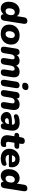

<svg xmlns="http://www.w3.org/2000/svg" viewBox="2195 -2978 794 5224"><g transform="rotate(90 2592.0 -366.0)"><path d="M209 11Q154 11 113 -15Q72 -41 49.5 -89.5Q27 -138 27 -203Q27 -290 58 -358Q89 -426 145.5 -464.5Q202 -503 276 -503Q329 -503 369 -479.5Q409 -456 426 -411L417 -412L451 -627Q458 -671 484 -692.5Q510 -714 554 -714Q596 -714 615 -687Q634 -660 627 -611L543 -80Q536 -36 510.5 -13.5Q485 9 441 9Q400 9 381 -19Q362 -47 371 -96L376 -127L375 -78Q346 -36 303 -12.5Q260 11 209 11ZM284 -120Q318 -120 342 -141Q366 -162 379 -197.5Q392 -233 392 -279Q392 -324 371.5 -348Q351 -372 315 -372Q281 -372 256.5 -352Q232 -332 219 -296Q206 -260 206 -213Q206 -168 227 -144Q248 -120 284 -120Z M902 11Q821 11 764.5 -17.5Q708 -46 678.5 -98Q649 -150 649 -219Q649 -290 673.5 -343Q698 -396 739.5 -432Q781 -468 833 -485.5Q885 -503 940 -503Q1020 -503 1076.5 -474.5Q1133 -446 1163 -394.5Q1193 -343 1193 -274Q1193 -202 1168.5 -149Q1144 -96 1102.5 -60Q1061 -24 1009 -6.5Q957 11 902 11ZM905 -120Q939 -120 963.5 -140.5Q988 -161 1001 -197Q1014 -233 1014 -279Q1014 -324 993.5 -348Q973 -372 936 -372Q903 -372 878.5 -352Q854 -332 841 -296Q828 -260 828 -213Q828 -168 848.5 -144Q869 -120 905 -120Z M1324 9Q1282 9 1263 -17Q1244 -43 1251 -90L1303 -417Q1310 -459 1335 -480Q1360 -501 1402 -501Q1444 -501 1462.5 -475.5Q1481 -450 1474 -402L1468 -361L1463 -402Q1493 -456 1538.5 -479.5Q1584 -503 1630 -503Q1684 -503 1720 -475.5Q1756 -448 1772 -393L1758 -403Q1786 -453 1831 -478Q1876 -503 1933 -503Q1986 -503 2023 -481Q2060 -459 2075.5 -412Q2091 -365 2079 -291L2045 -76Q2039 -34 2014 -12.5Q1989 9 1946 9Q1902 9 1882.5 -17Q1863 -43 1870 -90L1901 -289Q1907 -327 1895.5 -347Q1884 -367 1855 -367Q1820 -367 1797 -339.5Q1774 -312 1765 -262L1736 -76Q1730 -34 1704.5 -12.5Q1679 9 1636 9Q1593 9 1573.5 -17Q1554 -43 1560 -90L1592 -289Q1598 -327 1586.5 -347Q1575 -367 1546 -367Q1511 -367 1487.5 -339.5Q1464 -312 1456 -262L1427 -76Q1414 9 1324 9Z M2224 9Q2182 9 2163 -18.5Q2144 -46 2151 -94L2202 -413Q2209 -457 2234.5 -479Q2260 -501 2304 -501Q2346 -501 2365.5 -474Q2385 -447 2377 -398L2326 -79Q2320 -35 2294.5 -13Q2269 9 2224 9ZM2317 -572Q2270 -572 2248 -594Q2226 -616 2232 -656Q2238 -699 2266.5 -721Q2295 -743 2344 -743Q2390 -743 2413 -721Q2436 -699 2430 -659Q2423 -616 2394.5 -594Q2366 -572 2317 -572Z M2506 8Q2464 8 2445 -19.5Q2426 -47 2433 -96L2483 -413Q2490 -457 2516 -479Q2542 -501 2585 -501Q2625 -501 2645 -477Q2665 -453 2656 -406L2649 -366V-407Q2675 -454 2719 -478.5Q2763 -503 2821 -503Q2874 -503 2911.5 -481Q2949 -459 2964.5 -412Q2980 -365 2969 -291L2936 -81Q2929 -37 2903 -14.5Q2877 8 2833 8Q2791 8 2771.5 -19.5Q2752 -47 2760 -96L2790 -288Q2797 -327 2785 -347Q2773 -367 2739 -367Q2698 -367 2671.5 -339.5Q2645 -312 2637 -262L2608 -81Q2594 8 2506 8Z M3196 11Q3149 11 3110.5 -11Q3072 -33 3049.5 -68.5Q3027 -104 3027 -145Q3027 -197 3057 -230Q3087 -263 3148 -278.5Q3209 -294 3302 -294H3381L3367 -210H3302Q3265 -210 3241.5 -205Q3218 -200 3207.5 -188Q3197 -176 3197 -157Q3197 -133 3214 -119Q3231 -105 3258 -105Q3285 -105 3304.5 -115Q3324 -125 3336.5 -144Q3349 -163 3353 -188L3371 -303Q3377 -336 3357 -355Q3337 -374 3290 -374Q3262 -374 3233.5 -368.5Q3205 -363 3174 -351Q3147 -342 3127.5 -349Q3108 -356 3097.5 -372Q3087 -388 3088 -408.5Q3089 -429 3104 -447.5Q3119 -466 3150 -476Q3195 -492 3236 -497.5Q3277 -503 3315 -503Q3406 -503 3457 -470Q3508 -437 3525.5 -382Q3543 -327 3532 -261L3504 -79Q3497 -35 3472.5 -13Q3448 9 3408 9Q3369 9 3350.5 -14.5Q3332 -38 3340 -87L3347 -129L3349 -96Q3334 -59 3310.5 -35Q3287 -11 3258 0Q3229 11 3196 11Z M3861 11Q3785 11 3737 -16Q3689 -43 3670.5 -91Q3652 -139 3661 -201L3687 -361H3665Q3632 -361 3613.5 -375.5Q3595 -390 3595 -417Q3595 -453 3618.5 -472.5Q3642 -492 3683 -492H3708L3719 -562Q3726 -603 3750 -623.5Q3774 -644 3815 -644Q3861 -644 3881 -619Q3901 -594 3894 -547L3886 -492H3958Q3991 -492 4010 -478.5Q4029 -465 4029 -437Q4029 -405 4007.5 -383Q3986 -361 3949 -361H3865L3840 -208Q3834 -167 3850.5 -149.5Q3867 -132 3897 -132Q3912 -132 3922 -134.5Q3932 -137 3944 -137Q3963 -137 3971.5 -127Q3980 -117 3980 -88Q3980 -39 3963 -20Q3946 -1 3920 5Q3906 8 3890.5 9.5Q3875 11 3861 11Z M4291 11Q4212 11 4153 -17.5Q4094 -46 4061 -98Q4028 -150 4028 -219Q4028 -304 4065.5 -368Q4103 -432 4167.5 -467.5Q4232 -503 4311 -503Q4375 -503 4419.5 -482Q4464 -461 4490.5 -425Q4517 -389 4526 -343.5Q4535 -298 4529 -250Q4526 -225 4515 -217.5Q4504 -210 4486 -210H4173L4185 -294H4407L4391 -281Q4396 -312 4388.5 -336Q4381 -360 4361.5 -373.5Q4342 -387 4309 -387Q4277 -387 4255 -373Q4233 -359 4219.5 -335Q4206 -311 4202 -281L4195 -242Q4186 -183 4217 -151.5Q4248 -120 4311 -120Q4334 -120 4362.5 -125Q4391 -130 4412 -140Q4439 -151 4457.5 -145Q4476 -139 4485 -122.5Q4494 -106 4492.5 -86Q4491 -66 4479 -47.5Q4467 -29 4443 -19Q4408 -3 4368.5 4Q4329 11 4291 11Z M4764 11Q4709 11 4668 -15Q4627 -41 4604.5 -89.5Q4582 -138 4582 -203Q4582 -290 4613 -358Q4644 -426 4700.5 -464.5Q4757 -503 4831 -503Q4884 -503 4924 -479.5Q4964 -456 4981 -411L4972 -412L5006 -627Q5013 -671 5039 -692.5Q5065 -714 5109 -714Q5151 -714 5170 -687Q5189 -660 5182 -611L5098 -80Q5091 -36 5065.5 -13.5Q5040 9 4996 9Q4955 9 4936 -19Q4917 -47 4926 -96L4931 -127L4930 -78Q4901 -36 4858 -12.5Q4815 11 4764 11ZM4839 -120Q4873 -120 4897 -141Q4921 -162 4934 -197.5Q4947 -233 4947 -279Q4947 -324 4926.5 -348Q4906 -372 4870 -372Q4836 -372 4811.5 -352Q4787 -332 4774 -296Q4761 -260 4761 -213Q4761 -168 4782 -144Q4803 -120 4839 -120Z"/></g></svg>

Font: Nunito ExtraLight Black
Style: Italic
Weight: 900
Italic angle: -9°
Version: Version 3.602